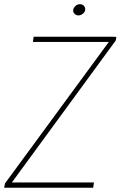

<svg xmlns="http://www.w3.org/2000/svg" viewBox="-25 -884 568 904"><path d="M417.5 -24.9 413.6 0H3.9L8.3 -24.9ZM520 -693.4 12.7 0H-5.4L-1.5 -20.5L504.9 -710.4H522.9ZM511.2 -710.9 507.8 -686.5H129.9L133.3 -710.9ZM319.8 -837.9Q321.3 -848.1 330.8 -856.2Q340.3 -864.3 350.6 -864.3Q363.3 -864.3 370.6 -855.7Q377.9 -847.2 376 -835.9Q374.5 -827.1 365 -819.3Q355.5 -811.5 343.8 -811.5Q333 -811.5 325.4 -819.8Q317.9 -828.1 319.8 -837.9Z"/></svg>

Font: Roboto Condensed Thin
Style: Italic
Weight: 250
Italic angle: -12°
Designer: Christian Robertson
Foundry: Google
Version: Version 3.008; 2023